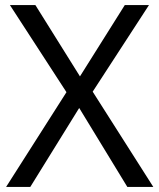

<svg xmlns="http://www.w3.org/2000/svg" viewBox="-20 -734 626 754"><path d="M582 0H480L291 -310L99 0H4L241 -372L19 -714H119L294 -434L470 -714H565L344 -374Z"/></svg>

Font: Noto Sans SignWriting
Style: Regular
Weight: 400
Designer: Monotype Design Team
Foundry: Monotype Imaging Inc.
Version: Version 2.004; ttfautohint (v1.8.4.7-5d5b)